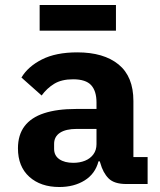

<svg xmlns="http://www.w3.org/2000/svg" viewBox="-20 -738 640 770"><path d="M487 0Q438 0 415.5 -22.5Q393 -45 382 -85L380 -91H375Q362 -41 319.5 -14.5Q277 12 218 12Q143 12 97.5 -29Q52 -70 52 -143Q52 -197 78.5 -232Q105 -267 157 -284Q209 -301 284 -301H367V-327Q367 -373 345.5 -396.5Q324 -420 273 -420Q227 -420 197.5 -402Q168 -384 147 -355L66 -427Q92 -471 148 -499.5Q204 -528 290 -528Q396 -528 455.5 -479.5Q515 -431 515 -333V-108H572V0ZM274 -85Q300 -85 321 -93.5Q342 -102 354.5 -119Q367 -136 367 -160V-221H288Q244 -221 220.5 -205.5Q197 -190 197 -161V-141Q197 -114 218 -99.5Q239 -85 274 -85ZM139 -718H445V-615H139Z"/></svg>

Font: Lilex
Style: Regular
Weight: 400
Monospace: yes
Designer: Mike Abbink, Paul van der Laan, Pieter van Rosmalen, Mikhael Khrustik
Foundry: Mikhael Khrustik
Version: Version 2.510